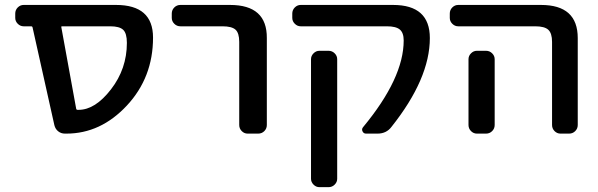

<svg xmlns="http://www.w3.org/2000/svg" viewBox="-20 -565 2434 781"><path d="M232.4 -458Q228.5 -458 229.5 -454.1L290 -122.1Q291 -118.2 294.9 -118.2H299.8Q367.2 -118.2 431.6 -201.7Q496.1 -285.2 496.1 -390.6Q496.1 -429.7 481 -443.8Q465.8 -458 428.7 -458ZM112.3 -454.1Q111.3 -458 107.4 -458H76.2Q62.5 -458 52.2 -468.3Q42 -478.5 42 -492.2V-509.8Q42 -524.4 52.2 -534.7Q62.5 -544.9 76.2 -544.9H452.1Q602.5 -544.9 602.5 -412.1Q602.5 -250 496.1 -135.7Q389.6 -21.5 250 -21.5H244.1Q228.5 -21.5 216.8 -30.8Q205.1 -40 201.2 -55.7Z M713.9 -458Q699.2 -458 689 -468.3Q678.7 -478.5 678.7 -492.2V-509.8Q678.7 -524.4 689 -534.7Q699.2 -544.9 713.9 -544.9H916Q1066.4 -544.9 1065.4 -410.2V-56.6Q1065.4 -42 1055.2 -31.7Q1044.9 -21.5 1030.3 -21.5H987.3Q973.6 -21.5 963.4 -31.7Q953.1 -42 953.1 -56.6V-394.5Q953.1 -430.7 938 -444.3Q922.9 -458 884.8 -458Z M1728.5 -410.2Q1728.5 -245.1 1572.3 -48.8Q1551.8 -21.5 1515.6 -21.5H1468.8Q1459 -21.5 1454.6 -30.8Q1450.2 -40 1457 -47.9Q1622.1 -247.1 1622.1 -400.4Q1622.1 -431.6 1606.4 -444.8Q1590.8 -458 1553.7 -458H1203.1Q1189.5 -458 1179.2 -468.3Q1168.9 -478.5 1168.9 -492.2V-509.8Q1168.9 -524.4 1179.2 -534.7Q1189.5 -544.9 1203.1 -544.9H1579.1Q1728.5 -544.9 1728.5 -410.2ZM1279.3 196.3Q1265.6 196.3 1255.4 186Q1245.1 175.8 1245.1 162.1V-324.2Q1245.1 -337.9 1255.4 -348.1Q1265.6 -358.4 1279.3 -358.4H1316.4Q1331.1 -358.4 1341.3 -348.1Q1351.6 -337.9 1351.6 -324.2V162.1Q1351.6 175.8 1341.3 186Q1331.1 196.3 1316.4 196.3Z M1843.8 -458Q1830.1 -458 1819.8 -468.3Q1809.6 -478.5 1809.6 -492.2V-509.8Q1809.6 -524.4 1819.8 -534.7Q1830.1 -544.9 1843.8 -544.9H2180.7Q2330.1 -544.9 2330.1 -410.2V-56.6Q2330.1 -42 2319.8 -31.7Q2309.6 -21.5 2294.9 -21.5H2259.8Q2246.1 -21.5 2235.8 -31.7Q2225.6 -42 2225.6 -56.6V-394.5Q2225.6 -429.7 2210.4 -443.8Q2195.3 -458 2157.2 -458ZM1957 -358.4Q1971.7 -358.4 1981.9 -348.1Q1992.2 -337.9 1992.2 -324.2V-124V-56.6Q1992.2 -42 1981.9 -31.7Q1971.7 -21.5 1957 -21.5H1919.9Q1906.2 -21.5 1896 -31.7Q1885.7 -42 1885.7 -56.6V-124V-324.2Q1885.7 -337.9 1896 -348.1Q1906.2 -358.4 1919.9 -358.4Z"/></svg>

Font: Gen Jyuu GothicL Medium
Style: Regular
Weight: 500
Designer: [Source Han Sans]
Ryoko NISHIZUKA  (kana & ideographs); Paul D. Hunt (Latin, Greek & Cyrillic); Wenlong ZHANG  (bopomofo
Version: Version 1.002.20150607